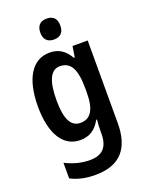

<svg xmlns="http://www.w3.org/2000/svg" viewBox="-180 -839 887 1165"><g transform="rotate(-20 264.0 -256.5)"><path d="M273 -753C232 -753 208 -731 208 -685C208 -640 233 -618 273 -618C313 -618 337 -640 337 -685C337 -731 314 -753 273 -753ZM218 -553C107 -553 41 -450 41 -269C41 -91 106 10 214 10C273 10 315 -16 346 -73H351C348 -49 347 -17 347 4V17C347 106 305 144 229 144C175 144 123 131 70 104V205C117 229 167 240 229 240C390 240 462 151 462 -9V-543H364L353 -473H347C315 -529 274 -553 218 -553ZM249 -454C318 -454 349 -400 349 -274V-250C349 -138 317 -88 251 -88C189 -88 160 -145 160 -267C160 -390 189 -454 249 -454Z"/></g></svg>

Font: Noto Sans Arabic Cond SemBd
Style: Regular
Weight: 600
Width: 3
Designer: Monotype Design Team, Nadine Chahine, Nizar Qandah and Khaled Hosny
Foundry: Monotype Imaging Inc.
Version: Version 2.012